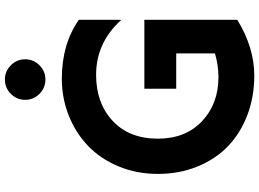

<svg xmlns="http://www.w3.org/2000/svg" viewBox="-156 -874 1049 777"><g transform="rotate(-90 368.5 -485.5)"><path d="M492.9 -850.3Q468.8 -826.2 435.1 -826.2Q401.4 -826.2 377.2 -850.3Q353 -874.5 353 -908.2Q353 -941.9 377.2 -966.1Q401.4 -990.2 435.1 -990.2Q468.8 -990.2 492.9 -966.1Q517.1 -941.9 517.1 -908.2Q517.1 -874.5 492.9 -850.3ZM454.1 -621.1Q339.8 -621.1 267.8 -554Q195.8 -486.8 195.8 -371.1Q195.8 -259.3 266.4 -192.6Q336.9 -126 444.8 -126Q493.2 -126 541 -140.1V-296.9H397.9V-425.8H676.8V-49.8Q564.9 19 451.2 19Q364.3 19 290.5 -9.3Q216.8 -37.6 164.6 -88.1Q112.3 -138.7 82.8 -211.7Q53.2 -284.7 53.2 -371.1Q53.2 -457 83.7 -530.3Q114.3 -603.5 166.5 -653.6Q218.8 -703.6 289.3 -731.7Q359.9 -759.8 439 -759.8Q578.1 -759.8 676.8 -690.9V-519Q584.5 -621.1 454.1 -621.1Z"/></g></svg>

Font: Orkney
Style: Bold
Weight: 700
Designer: Samuel Oakes and Alfredo Marco Pradil
Foundry: Alfredo Marco Pradil
Version: 1.0